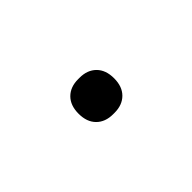

<svg xmlns="http://www.w3.org/2000/svg" viewBox="-19 -170 279 279"><g transform="rotate(45 121.0 -30.5)"><path d="M121 6Q104 6 94.5 -3.5Q85 -13 85 -29V-32Q85 -48 94.5 -57.5Q104 -67 121 -67Q138 -67 147.5 -57.5Q157 -48 157 -32V-29Q157 -13 147.5 -3.5Q138 6 121 6Z"/></g></svg>

Font: IBM Plex Serif ExtLt
Style: Regular
Weight: 200
Designer: Mike Abbink, Paul van der Laan, Pieter van Rosmalen
Foundry: Bold Monday
Version: Version 3.001